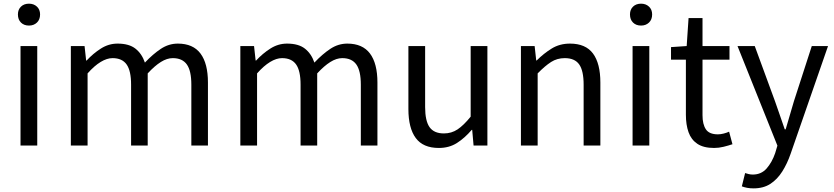

<svg xmlns="http://www.w3.org/2000/svg" viewBox="-20 -795 4557 1049"><path d="M92.1 0V-543.4H183.5V0ZM138.4 -655.3Q111.1 -655.3 94.5 -671.8Q77.9 -688.2 77.9 -716.2Q77.9 -742.6 94.5 -758.7Q111.1 -774.9 138.4 -774.9Q164.7 -774.9 181.9 -758.7Q199 -742.6 199 -716.2Q199 -688.2 181.9 -671.8Q164.7 -655.3 138.4 -655.3Z M367.1 0V-543.4H442L450.7 -464.1H453.1Q488.7 -502.7 531.2 -529.7Q573.6 -556.8 622.4 -556.8Q685.1 -556.8 720.2 -529.1Q755.2 -501.5 771.7 -453Q814.8 -498.9 858.4 -527.9Q901.9 -556.8 951.6 -556.8Q1034.8 -556.8 1075.5 -502.4Q1116.1 -448 1116.1 -344.1V0H1025.4V-332.4Q1025.4 -408.5 1000.7 -442.9Q976.1 -477.4 923.8 -477.4Q892.6 -477.4 859.2 -456.6Q825.8 -435.9 787 -394V0H696.2V-332.4Q696.2 -408.5 671.7 -442.9Q647.2 -477.4 594.9 -477.4Q564.3 -477.4 530 -456.6Q495.7 -435.9 458.5 -394V0Z M1293.1 0V-543.4H1368L1376.7 -464.1H1379.1Q1414.7 -502.7 1457.2 -529.7Q1499.6 -556.8 1548.4 -556.8Q1611.1 -556.8 1646.2 -529.1Q1681.2 -501.5 1697.7 -453Q1740.8 -498.9 1784.4 -527.9Q1827.9 -556.8 1877.6 -556.8Q1960.8 -556.8 2001.5 -502.4Q2042.1 -448 2042.1 -344.1V0H1951.4V-332.4Q1951.4 -408.5 1926.7 -442.9Q1902.1 -477.4 1849.8 -477.4Q1818.6 -477.4 1785.2 -456.6Q1751.8 -435.9 1713 -394V0H1622.2V-332.4Q1622.2 -408.5 1597.7 -442.9Q1573.2 -477.4 1520.9 -477.4Q1490.3 -477.4 1456 -456.6Q1421.7 -435.9 1384.5 -394V0Z M2377.7 13.4Q2291.6 13.4 2251.5 -40.9Q2211.3 -95.1 2211.3 -199.3V-543.4H2302.7V-210.3Q2302.7 -134.6 2326.9 -100.3Q2351.2 -66 2405.3 -66Q2446.9 -66 2480 -88.1Q2513 -110.1 2551.5 -157.6V-543.4H2642.9V0H2567.4L2559.9 -85.3H2557.1Q2519.1 -40.9 2476.5 -13.7Q2433.9 13.4 2377.7 13.4Z M2826.1 0V-543.4H2901L2909.7 -464.5H2912.1Q2950.8 -503.1 2994.3 -529.9Q3037.9 -556.8 3094.1 -556.8Q3179.8 -556.8 3220 -502.4Q3260.1 -448 3260.1 -344.1V0H3168.7V-332.4Q3168.7 -408.5 3144.5 -442.9Q3120.3 -477.4 3065.5 -477.4Q3023.9 -477.4 2991 -456.4Q2958.2 -435.5 2917.5 -394V0Z M3436.1 0V-543.4H3527.5V0ZM3482.4 -655.3Q3455.1 -655.3 3438.5 -671.8Q3421.9 -688.2 3421.9 -716.2Q3421.9 -742.6 3438.5 -758.7Q3455.1 -774.9 3482.4 -774.9Q3508.7 -774.9 3525.9 -758.7Q3543 -742.6 3543 -716.2Q3543 -688.2 3525.9 -671.8Q3508.7 -655.3 3482.4 -655.3Z M3881.5 13.4Q3823.9 13.4 3790 -9.3Q3756.2 -32 3741.8 -72.8Q3727.4 -113.5 3727.4 -167.7V-469H3646.1V-537.6L3731.7 -543.4L3742 -696.2H3818.2V-543.4H3965.6V-469H3818.2V-165.4Q3818.2 -116 3836.6 -88.5Q3854.9 -61 3902.4 -61Q3917 -61 3934.1 -65.4Q3951.1 -69.8 3963.5 -75.6L3981.8 -7Q3959.2 0.6 3933.2 7Q3907.2 13.4 3881.5 13.4Z M4096.9 234.2Q4078.1 234.2 4062.1 231.2Q4046.2 228.2 4033 223.2L4051 150.5Q4059 153.3 4070.2 156Q4081.5 158.7 4092.7 158.7Q4139.2 158.7 4168.5 125.4Q4197.8 92 4215.1 41.9L4227.4 0.7L4009.4 -543.4H4103.6L4214.4 -241.5Q4227.4 -205.6 4240.7 -165.9Q4254.1 -126.2 4267.5 -88.4H4272.5Q4283.6 -125.8 4295.2 -165.5Q4306.8 -205.2 4317.5 -241.5L4415.2 -543.4H4504L4299.5 45.5Q4281 99 4254.1 141.7Q4227.2 184.4 4189.4 209.3Q4151.5 234.2 4096.9 234.2Z"/></svg>

Font: Noto Sans SC Thin
Style: Regular
Weight: 100
Designer: Ryoko NISHIZUKA 西塚涼子 (kana, bopomofo & ideographs); Paul D. Hunt (Latin, Greek & Cyrillic); Sandoll Communications 산돌커뮤니
Foundry: Adobe
Version: Version 2.004-H2;hotconv 1.0.118;makeotfexe 2.5.65603